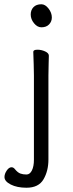

<svg xmlns="http://www.w3.org/2000/svg" viewBox="-20 -718 341 900"><path d="M174 -590Q155 -590 139.5 -609Q124 -628 124 -650Q124 -671 137 -684.5Q150 -698 174 -698Q192 -698 207.5 -678Q223 -658 223 -636Q223 -617 210 -603.5Q197 -590 174 -590ZM138 -415 136 -475Q136 -485 156 -485Q174 -485 191.5 -477Q209 -469 209 -457Q209 -435 208 -419L207 -364V30Q207 83 184 122.5Q161 162 104 162Q60 162 30.5 147Q1 132 1 112Q1 97 11.5 81.5Q22 66 34 66Q43 66 50 75Q63 91 75.5 95.5Q88 100 104 100Q120 100 129.5 81Q139 62 139 31V-364Z"/></svg>

Font: Iansui
Style: Regular
Weight: 400
Designer: But Ko / Fontworks Inc.
Foundry: zi-hi.com / Fontworks Inc.
Version: Version 1.002